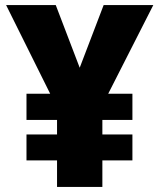

<svg xmlns="http://www.w3.org/2000/svg" viewBox="-20 -734 626 754"><path d="M293 -468 199 -714H4L177 -366H84V-263H204V-206H84V-104H204V0H382V-104H500V-206H382V-263H500V-366H405L582 -714H387Z"/></svg>

Font: Noto Sans Canadian Aboriginal Black
Style: Regular
Weight: 900
Designer: Monotype Design Team, Typotheque's Kevin King
Foundry: Monotype Imaging Inc.
Version: Version 2.004